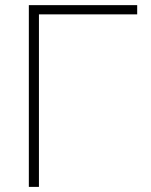

<svg xmlns="http://www.w3.org/2000/svg" viewBox="-20 -731 589 751"><path d="M516.6 -710.9V-674.8H132.3V0H92.8V-710.9Z"/></svg>

Font: Roboto ExtraLight
Style: Regular
Weight: 250
Designer: Christian Robertson
Foundry: Google
Version: Version 3.009; 2024